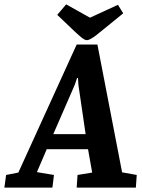

<svg xmlns="http://www.w3.org/2000/svg" viewBox="-69 -859 650 879"><path d="M-49 0 -41 -58 15 -69 282 -655H377L490 -70L557 -58L553 0H282L286 -58L353 -69L334 -176H145L100 -71L178 -58L171 0ZM175 -245H323L290 -470L288 -502H284L273 -470ZM329 -675Q322 -675 313.5 -680.5Q305 -686 295.5 -694.5Q286 -703 276 -712L193 -791L234 -839L343 -778L471 -837L495 -798L404 -724Q385 -708 370.5 -697Q356 -686 345.5 -680.5Q335 -675 329 -675Z"/></svg>

Font: Faustina Light
Style: Bold Italic
Weight: 700
Italic angle: -8°
Version: Version 1.200